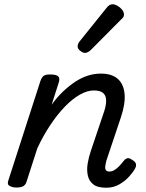

<svg xmlns="http://www.w3.org/2000/svg" viewBox="-20 -864 686 900"><path d="M478 16Q437 16 417 0Q397 -16 391.5 -42Q386 -68 391 -98Q396 -128 406 -157L469 -344Q478 -373 477.5 -394.5Q477 -416 463.5 -428Q450 -440 420 -440Q389 -440 354.5 -420.5Q320 -401 285 -365Q250 -329 216.5 -279Q183 -229 155 -169L104 -11Q100 2 89.5 8.5Q79 15 56 15Q40 15 26 8Q12 1 19 -18L169 -483Q176 -503 185.5 -509Q195 -515 214 -515Q245 -515 253.5 -505.5Q262 -496 255 -476L222 -373Q247 -408 275.5 -435Q304 -462 333 -481Q362 -500 392 -509.5Q422 -519 452 -519Q505 -519 532.5 -494Q560 -469 564 -423.5Q568 -378 547 -315L479 -112Q475 -97 473.5 -85Q472 -73 476.5 -66.5Q481 -60 492 -60Q505 -60 516.5 -67Q528 -74 539 -85.5Q550 -97 560 -110Q567 -119 576 -122Q585 -125 599 -115Q616 -105 617.5 -94.5Q619 -84 613 -74Q604 -57 585 -36Q566 -15 539 0.5Q512 16 478 16ZM378 -616Q369 -616 356.5 -625.5Q344 -635 344 -646Q344 -653 346.5 -659Q349 -665 354 -671L477 -824Q486 -836 493 -840Q500 -844 508 -844Q518 -844 530.5 -837Q543 -830 552 -819Q561 -808 561 -796Q561 -788 557.5 -783Q554 -778 548 -773L407 -631Q392 -616 378 -616Z"/></svg>

Font: Playwrite CU
Style: Regular
Weight: 400
Designer: Veronika Burian, José Scaglione
Foundry: TypeTogether
Version: Version 1.002